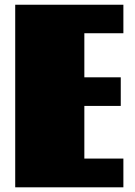

<svg xmlns="http://www.w3.org/2000/svg" viewBox="-20 -799 575 819"><path d="M506.3 -778.8V-657.2H339.8V-469.2H495.1V-347.2H339.8V-122.6H506.3V0H44.9V-778.8Z"/></svg>

Font: Coda ExtraBold
Style: Regular
Weight: 800
Version: Version 2.001; ttfautohint (v0.8) -r 50 -G 200 -x